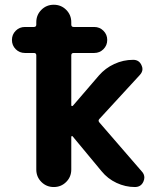

<svg xmlns="http://www.w3.org/2000/svg" viewBox="-20 -793 689 793"><path d="M83 -574.2Q60.5 -574.2 44.9 -589.8Q29.3 -605.5 29.3 -627.9Q29.3 -650.4 44.9 -666Q60.5 -681.6 83 -681.6H120.1Q129.9 -681.6 129.9 -691.4V-701.2Q129.9 -731.4 150.9 -752.4Q171.9 -773.4 202.1 -773.4Q232.4 -773.4 253.4 -752.4Q274.4 -731.4 274.4 -701.2V-691.4Q274.4 -681.6 284.2 -681.6H369.1Q391.6 -681.6 407.2 -666Q422.9 -650.4 422.9 -627.9Q422.9 -605.5 407.2 -589.8Q391.6 -574.2 369.1 -574.2H284.2Q274.4 -574.2 274.4 -564.5V-358.4Q274.4 -355.5 276.9 -355Q279.3 -354.5 281.2 -356.4L388.7 -481.4Q415 -511.7 452.1 -528.8Q489.3 -545.9 529.3 -545.9H530.3Q554.7 -545.9 564.5 -523.4Q568.4 -515.6 568.4 -507.8Q568.4 -495.1 557.6 -483.4L390.6 -301.8Q383.8 -294.9 390.6 -287.1L566.4 -84Q576.2 -73.2 576.2 -59.6Q576.2 -51.8 572.3 -43Q562.5 -20.5 537.1 -20.5Q498 -20.5 461.4 -37.6Q424.8 -54.7 399.4 -85.9L280.3 -229.5Q279.3 -231.4 276.9 -231Q274.4 -230.5 274.4 -227.5V-92.8Q274.4 -62.5 253.4 -41.5Q232.4 -20.5 202.1 -20.5Q171.9 -20.5 150.9 -41.5Q129.9 -62.5 129.9 -92.8V-564.5Q129.9 -574.2 120.1 -574.2Z"/></svg>

Font: Gen Jyuu GothicX Bold
Style: Bold
Weight: 700
Designer: Ryoko NISHIZUKA (kana &amp; ideographs); Paul D. Hunt (Latin, Greek &amp; Cyrillic); Wenlong ZHANG (bopomofo); Sandoll C
Version: Version 1.058.20140828